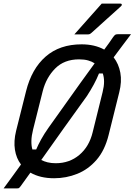

<svg xmlns="http://www.w3.org/2000/svg" viewBox="-25 -965 744 1061"><path d="M537 -945H641Q647 -945 648 -940Q649 -935 643 -930Q619 -908 601.5 -892.5Q584 -877 567.5 -862Q551 -847 530.5 -828.5Q510 -810 480 -783Q477 -780 472.5 -777.5Q468 -775 462 -775H386Q425 -820 461 -859.5Q497 -899 537 -945ZM426 -720Q498 -720 551 -691Q565 -710 577 -726.5Q589 -743 598 -757Q607 -770 612 -773Q617 -776 627 -776H699Q674 -743 650 -711Q626 -679 603 -648Q631 -612 640 -563Q649 -514 634 -455L575 -218Q554 -134 508.5 -81.5Q463 -29 402 -4.5Q341 20 274 20Q197 20 143 -11Q129 9 116 26.5Q103 44 89 64Q82 73 79 74.5Q76 76 69 76H-5Q19 43 45.5 7Q72 -29 91 -56Q65 -90 57.5 -137.5Q50 -185 64 -242L119 -461Q150 -585 227.5 -652.5Q305 -720 426 -720ZM158 -250Q149 -214 148.5 -186.5Q148 -159 154 -139H175Q186 -165 202.5 -195Q219 -225 243 -259Q286 -319 331 -382.5Q376 -446 419 -506Q462 -566 498 -615Q483 -625 462 -631Q441 -637 412 -637Q330 -637 280 -586.5Q230 -536 211 -461ZM455 -434Q391 -346 327.5 -256.5Q264 -167 203 -81Q218 -73 238 -68Q258 -63 283 -63Q359 -63 413.5 -109Q468 -155 487 -234L542 -456Q550 -488 550 -513.5Q550 -539 543 -559H522Q510 -529 493 -497.5Q476 -466 455 -434Z"/></svg>

Font: Recursive Sn Lnr St
Style: Italic
Weight: 400
Italic angle: -15°
Version: Version 1.079;hotconv 1.0.112;makeotfexe 2.5.65598; ttfautoh